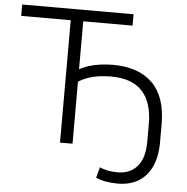

<svg xmlns="http://www.w3.org/2000/svg" viewBox="-59 -763 980 1008"><g transform="rotate(5 431.0 -258.5)"><path d="M598 188Q564 188 534 182.5Q504 177 483 167L498 111Q518 120 541 124.5Q564 129 593 129Q658 129 696 85.5Q734 42 734 -46V-138Q734 -251 680 -310Q626 -369 515 -369Q481 -369 450 -364.5Q419 -360 392.5 -350.5Q366 -341 344 -327V0H278V-645H17V-705H604V-645H344V-392Q364 -404 392 -413Q420 -422 453 -426.5Q486 -431 520 -431Q655 -431 728 -359Q801 -287 801 -144V-48Q801 28 776.5 81Q752 134 706.5 161Q661 188 598 188Z"/></g></svg>

Font: Nunito Sans 9pt Light
Style: Regular
Weight: 300
Version: Version 3.101;gftools[0.9.27]